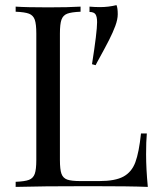

<svg xmlns="http://www.w3.org/2000/svg" viewBox="-20 -734 628 754"><path d="M42 0ZM215.3 -602.1V-106Q215.3 -68.4 221.4 -51.5Q227.5 -34.7 243.9 -28.8Q260.3 -22.9 296.4 -22.9H369.6Q432.1 -22.9 464.6 -40.5Q497.1 -58.1 511.5 -96.7Q525.9 -135.3 533.7 -210H556.6Q553.7 -178.7 553.7 -127.9Q553.7 -71.3 560.5 0Q492.7 -2.9 331.5 -2.9Q139.6 -2.9 41.5 0V-20Q77.6 -21.5 94 -27.8Q110.4 -34.2 116.5 -51.3Q122.6 -68.4 122.6 -106V-602.1Q122.6 -639.6 116.5 -656.7Q110.4 -673.8 94 -680.2Q77.6 -686.5 41.5 -688V-708Q83 -705.1 169.4 -705.1Q250.5 -705.1 296.4 -708V-688Q260.3 -686.5 243.9 -680.2Q227.5 -673.8 221.4 -656.7Q215.3 -639.6 215.3 -602.1ZM442.4 -678.2Q442.4 -658.2 432.9 -632.3Q423.3 -606.4 408.2 -576.7Q393.1 -546.9 361.3 -489.3L355.5 -478L341.3 -481.9Q361.3 -608.9 361.3 -647Q361.3 -668 355.2 -677.5Q349.1 -687 331.5 -687V-708Q352.5 -706.1 372.6 -706.1Q406.2 -706.1 437.5 -713.9Q442.4 -702.6 442.4 -678.2Z"/></svg>

Font: Playfair Display SC
Style: Regular
Weight: 400
Designer: Claus Eggers Sørensen
Foundry: Claus Eggers Sørensen
Version: Version 1.004;PS 001.004;hotconv 1.0.70;makeotf.lib2.5.58329